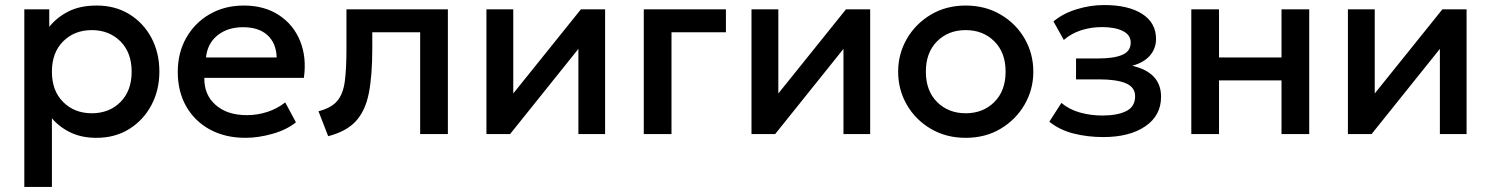

<svg xmlns="http://www.w3.org/2000/svg" viewBox="-20 -532 5918 762"><path d="M76.5 210V-495H175.5V-425.5Q205 -462.5 251 -486.2Q297 -510 364.5 -510Q437 -510 493 -475.8Q549 -441.5 580.8 -382.2Q612.5 -323 612.5 -247.5Q612.5 -174.5 581 -115Q549.5 -55.5 493.2 -20.2Q437 15 363 15Q304.5 15 260.8 -5.8Q217 -26.5 186 -62.5V210ZM344.5 -82.5Q413.5 -82.5 458 -127Q502.5 -171.5 502.5 -247.5Q502.5 -323.5 457.8 -368Q413 -412.5 344.5 -412.5Q275.5 -412.5 230.8 -368Q186 -323.5 186 -247.5Q186 -171.5 230.8 -127Q275.5 -82.5 344.5 -82.5Z M954 15Q874 15 813.5 -17.8Q753 -50.5 719.2 -109.5Q685.5 -168.5 685.5 -246.5Q685.5 -323 719.5 -382.5Q753.5 -442 812.8 -476Q872 -510 947.5 -510Q1029 -510 1086.8 -472.2Q1144.5 -434.5 1171 -369.5Q1197.5 -304.5 1186 -223H791Q789.5 -156.5 835.5 -115.8Q881.5 -75 959.5 -75Q1001.5 -75 1040.8 -87.8Q1080 -100.5 1112 -125.5L1154.5 -46.5Q1118 -17 1061.8 -1Q1005.5 15 954 15ZM797.5 -304H1078Q1076.5 -360 1042 -392Q1007.5 -424 945 -424Q883.5 -424 843.5 -392Q803.5 -360 797.5 -304Z M1282.5 8.5 1244 -90.5Q1295 -103.5 1318.5 -131.5Q1342 -159.5 1348.5 -209.5Q1355 -259.5 1355 -338.5V-495H1757.5V0H1647.5V-404H1457.5V-338.5Q1457.5 -232.5 1443.8 -162.2Q1430 -92 1392.2 -51Q1354.5 -10 1282.5 8.5Z M1910.5 0V-495H2017V-161L2285.5 -495H2381.5V0H2275.5V-338L2004.5 0Z M2535 0V-495H2861V-404H2645V0Z M2962.5 0V-495H3069V-161L3337.5 -495H3433.5V0H3327.5V-338L3056.5 0Z M3812.5 15Q3735 15 3674.2 -20.8Q3613.5 -56.5 3579 -116.2Q3544.5 -176 3544.5 -247.5Q3544.5 -318 3579 -377.8Q3613.5 -437.5 3674.2 -473.8Q3735 -510 3812.5 -510Q3890.5 -510 3951.2 -474.2Q4012 -438.5 4046.5 -378.8Q4081 -319 4081 -247.5Q4081 -177 4046.5 -117.2Q4012 -57.5 3951.5 -21.2Q3891 15 3812.5 15ZM3812.5 -82.5Q3881.5 -82.5 3926.2 -127Q3971 -171.5 3971 -247.5Q3971 -323.5 3926.2 -368Q3881.5 -412.5 3812.5 -412.5Q3743.5 -412.5 3699 -368Q3654.5 -323.5 3654.5 -247.5Q3654.5 -171.5 3699.2 -127Q3744 -82.5 3812.5 -82.5Z M4358.5 12Q4296.5 12 4241 -2Q4185.5 -16 4144.5 -49L4192.5 -123.5Q4224 -97 4266.8 -85.2Q4309.5 -73.5 4354.5 -73.5Q4415 -73.5 4450 -91.2Q4485 -109 4485 -150Q4485 -186 4448.2 -201.5Q4411.5 -217 4341.5 -217H4250.5V-300H4338.5Q4400.5 -300 4434 -314.2Q4467.5 -328.5 4467.5 -363Q4467.5 -393.5 4436.2 -409Q4405 -424.5 4353 -424.5Q4310 -424.5 4270.5 -411.8Q4231 -399 4202 -373.5L4161 -447Q4198.5 -478.5 4252.8 -495.2Q4307 -512 4362 -512Q4458 -512 4513 -476.8Q4568 -441.5 4568 -377.5Q4568 -339.5 4543.8 -311.5Q4519.5 -283.5 4473.5 -271Q4588 -244.5 4588 -148Q4588 -73.5 4525.5 -30.8Q4463 12 4358.5 12Z M4708 0V-495H4818V-304H5066V-495H5176V0H5066V-213H4818V0Z M5329.5 0V-495H5436V-161L5704.5 -495H5800.5V0H5694.5V-338L5423.5 0Z"/></svg>

Font: Geologica
Style: Regular
Weight: 400
Designer: Sindre Bremnes, Frode Helland
Foundry: Monokrom Skriftforlag AS
Version: Version 1.010; ttfautohint (v1.8.4.7-5d5b);gftools[0.9.28]